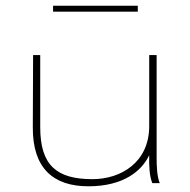

<svg xmlns="http://www.w3.org/2000/svg" viewBox="-20 -642 665 673"><path d="M166 -601H463V-622H166ZM290 11C413 11 477 -43 503 -98C502 -61 504 -23 514 0H540C530 -24 529 -62 529 -89V-449H503V-200C503 -73 404 -14 304 -14C179 -14 121 -62 121 -196V-449H96L95 -196C94 -53 166 11 290 11Z"/></svg>

Font: Inconsolata Expanded ExtraLight
Style: Regular
Weight: 200
Width: 7
Monospace: yes
Designer: Raph Levien, Cyreal, Brenton Simpson
Foundry: Raph Levien, Cyreal, Google
Version: Version 3.100